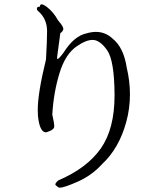

<svg xmlns="http://www.w3.org/2000/svg" viewBox="-20 -811 745 885"><path d="M256 54Q276 54 340 25.5Q404 -3 452 -56Q529 -128 562 -249Q579 -311 579 -376Q579 -437 564 -500Q550 -592 499 -633Q466 -664 422 -664Q401 -664 378 -657Q321 -645 272 -567Q251 -539 245 -539Q243 -539 243 -543Q243 -545 244.5 -557.5Q246 -570 258 -658Q272 -668 272 -678Q272 -681 268.5 -689Q265 -697 247 -718Q227 -755 196 -779Q180 -791 172 -791Q164 -791 164 -780H160Q150 -780 150 -770Q150 -764 158 -758Q197 -723 197 -667Q197 -623 192 -537Q154 -382 154 -304Q154 -288 155 -276Q163 -201 192 -201H193Q230 -212 230 -228Q230 -244 221 -283Q227 -385 254.5 -474.5Q282 -564 336 -599Q376 -627 407 -627Q440 -627 473.5 -580Q507 -533 508 -376V-371Q508 -217 444.5 -126.5Q381 -36 248 21Q235 33 235 39Q235 42 239.5 45Q244 48 247 51Q250 54 256 54Z"/></svg>

Font: Xiaobo Songti 小帛宋体
Style: Regular
Weight: 400
Version: Version 1.501;March 17, 2024;FontCreator 14.0.0.2814 64-bit